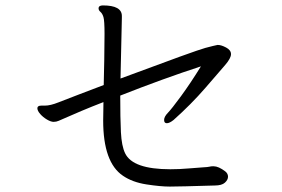

<svg xmlns="http://www.w3.org/2000/svg" viewBox="-20 -714 1040 709"><path d="M722 -469Q584 -424 424 -361Q424 -277 426.5 -226Q429 -175 442 -148Q470 -89 609 -89Q643 -89 676.5 -92Q710 -95 729 -96Q748 -97 753.5 -98.5Q759 -100 766 -100H769Q787 -100 812 -81Q822 -73 822 -61.5Q822 -50 810.5 -39.5Q799 -29 773 -29Q641 -25 607 -25Q573 -25 521 -33Q469 -41 434 -65Q361 -114 361 -269Q361 -283 361.5 -300.5Q362 -318 362 -337Q318 -320 280 -304L213 -275Q206 -272 197 -268Q188 -264 178 -264Q168 -264 153.5 -272.5Q139 -281 128.5 -293Q118 -305 118 -314.5Q118 -324 133 -324H146Q166 -324 196 -336Q226 -348 271 -365Q316 -382 363 -400Q364 -447 365 -493Q366 -539 366 -588.5Q366 -638 362 -651Q358 -664 351 -670Q344 -676 344 -683Q344 -694 360 -694Q430 -694 430 -655V-648Q430 -642 429 -601.5Q428 -561 425 -424Q704 -528 738 -537Q772 -546 783 -548H785Q797 -548 815 -538.5Q833 -529 833 -514Q833 -499 811.5 -474Q790 -449 738 -389Q686 -329 621 -271Q606 -259 596 -259Q586 -259 586 -271Q586 -283 600 -297.5Q614 -312 648.5 -359Q683 -406 722 -469Z"/></svg>

Font: LXGW Bright TC
Style: Regular
Weight: 400
Designer: Christian Thalmann (Catharsis Fonts)
Foundry: LXGW / Christian Thalmann (Catharsis Fonts) / Fontworks Inc.
Version: Version 5.501